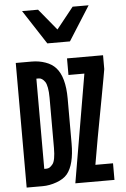

<svg xmlns="http://www.w3.org/2000/svg" viewBox="-65 -1066 730 1112"><g transform="rotate(-5 300.0 -510.0)"><path d="M44 -724.5H137Q179 -724.5 216.5 -711.2Q254 -698 276.5 -672.5Q300.5 -646 313 -600.8Q325.5 -555.5 325.5 -493V-232Q325.5 -108.5 281 -55Q260 -30 218.5 -15Q177 0 137 0H44ZM204.5 -121.5Q212.5 -131 217 -155Q221.5 -179 221.5 -214.5V-507.5Q221.5 -541 217 -565.2Q212.5 -589.5 204.5 -600.5Q188 -623.5 169.5 -623.5H155V-99H168Q178 -99 186.5 -104.2Q195 -109.5 204.5 -121.5ZM434.5 -628.5H342V-725H551.5V-644.5Q551.5 -641.5 542.8 -594.8Q534 -548 523 -487Q470 -206.5 452 -96.5H554.5V0H327ZM106.5 -1020.5H199.5L301.5 -896.5L400.5 -1020.5H493.5L367.5 -821.5H236Z"/></g></svg>

Font: JuliaMono SemiBold
Style: Regular
Weight: 600
Monospace: yes
Designer: cormullion
Foundry: corm
Version: Version 0.055; ttfautohint (v1.8.4)